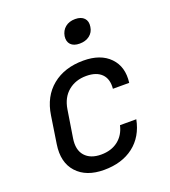

<svg xmlns="http://www.w3.org/2000/svg" viewBox="-142 -882 884 996"><g transform="rotate(-20 300.0 -383.5)"><path d="M262 10Q164 10 112.5 -46.5Q61 -103 76 -200L99 -350Q114 -450 181.5 -505Q249 -560 353 -560Q448 -560 498.5 -508Q549 -456 538 -370H448Q453 -423 424.5 -451.5Q396 -480 340 -480Q281 -480 240.5 -446.5Q200 -413 190 -351L166 -200Q156 -138 186 -104Q216 -70 275 -70Q331 -70 368.5 -99Q406 -128 418 -180H508Q490 -89 425.5 -39.5Q361 10 262 10ZM367 -649Q334 -649 318 -666Q302 -683 306 -712Q311 -742 332.5 -759.5Q354 -777 387 -777Q420 -777 436.5 -759.5Q453 -742 448 -712Q444 -683 422 -666Q400 -649 367 -649Z"/></g></svg>

Font: JetBrains Mono NL
Style: Italic
Weight: 400
Italic angle: -9°
Monospace: yes
Designer: Philipp Nurullin, Konstantin Bulenkov
Foundry: JetBrains
Version: Version 2.305; ttfautohint (v1.8.4.7-5d5b)